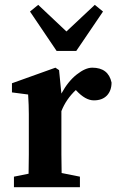

<svg xmlns="http://www.w3.org/2000/svg" viewBox="-20 -780 497 800"><path d="M235.8 -137.2Q235.8 -96.2 236.8 -59.1L313 -43.9V0H38.1V-43.9L99.1 -56.2Q100.1 -93.3 100.1 -135.7V-304.2Q100.1 -340.8 97.2 -386.2L29.8 -395V-433.1L210.9 -498L226.1 -487.8L235.8 -390.1Q263.7 -441.4 299.8 -469.7Q335.9 -498 364.3 -498Q431.6 -498 444.8 -436Q444.8 -402.8 425.8 -382.3Q406.2 -361.8 371.1 -361.8Q335.9 -361.8 297.9 -402.8L295.9 -404.8Q255.4 -366.7 235.8 -316.9ZM409.2 -731.9 297.9 -567.9H215.8L105 -731.9L139.2 -759.8L256.8 -648.9L375 -759.8Z"/></svg>

Font: SourceSerifPro-Bold
Style: Bold
Weight: 700
Designer: Frank Grießhammer
Foundry: Adobe Systems Incorporated
Version: Version 1.014;PS Version 1.0;hotconv 1.0.73;makeotf.lib2.5.5